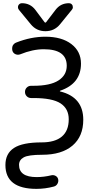

<svg xmlns="http://www.w3.org/2000/svg" viewBox="-20 -999 590 1226"><path d="M246.1 -89.8Q331.1 -89.8 375 -127Q418.9 -164.1 418.9 -237.3Q418.9 -304.7 366.7 -338.9Q314.5 -373 193.4 -373H178.7Q162.1 -373 150.9 -384.3Q139.6 -395.5 139.6 -412.1Q139.6 -428.7 150.9 -439.9Q162.1 -451.2 178.7 -451.2H193.4Q300.8 -451.2 353.5 -485.4Q406.2 -519.5 406.2 -579.1Q406.2 -684.6 259.8 -684.6Q188.5 -684.6 109.4 -652.3Q93.8 -646.5 79.1 -652.8Q64.5 -659.2 59.6 -673.8Q57.6 -680.7 57.6 -688.5Q57.6 -697.3 60.5 -706.1Q68.4 -721.7 84 -727.5Q177.7 -764.6 269.5 -764.6Q374 -764.6 435.5 -717.8Q497.1 -670.9 497.1 -592.8Q497.1 -464.8 364.3 -419.9Q362.3 -418.9 362.3 -417Q362.3 -415 364.3 -415Q511.7 -378.9 511.7 -234.4Q511.7 -127.9 442.9 -69.3Q374 -10.7 249 -10.7Q161.1 -10.7 131.3 5.9Q101.6 22.5 101.6 53.7Q101.6 131.8 213.9 131.8Q260.7 131.8 308.6 120.1Q323.2 117.2 335.9 124.5Q348.6 131.8 351.6 146.5Q354.5 161.1 346.7 174.8Q338.9 188.5 323.2 192.4Q268.6 207 212.9 207Q14.6 207 14.6 54.7Q14.6 -18.6 69.3 -54.2Q124 -89.8 246.1 -89.8ZM263.7 -858.4Q269.5 -850.6 275.4 -858.4L335 -936.5Q367.2 -978.5 419.9 -978.5Q436.5 -978.5 443.4 -963.9Q445.3 -958 445.3 -952.1Q445.3 -944.3 439.5 -937.5L363.3 -843.8Q327.1 -799.8 270 -799.8Q212.9 -799.8 176.8 -843.8L100.6 -936.5Q94.7 -944.3 94.7 -952.1Q94.7 -958 96.7 -963.9Q104.5 -978.5 120.1 -978.5Q173.8 -978.5 206.1 -935.5Z"/></svg>

Font: Gen Jyuu GothicX Regular
Style: Regular
Weight: 400
Designer: [Source Han Sans]
Ryoko NISHIZUKA  (kana & ideographs); Paul D. Hunt (Latin, Greek & Cyrillic); Wenlong ZHANG  (bopomofo
Version: Version 1.002.20150607